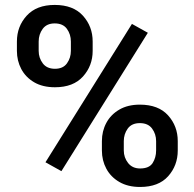

<svg xmlns="http://www.w3.org/2000/svg" viewBox="-20 -741 778 771"><path d="M47.9 -536.6V-574.2Q47.9 -634.8 87.2 -678Q126.5 -721.2 199.7 -721.2Q273.9 -721.2 313 -678Q352.1 -634.8 352.1 -574.2V-536.6Q352.1 -477.1 313.2 -433.8Q274.4 -390.6 200.7 -390.6Q151.4 -390.6 117.2 -410.6Q83 -430.7 65.4 -463.9Q47.9 -497.1 47.9 -536.6ZM135.3 -574.2V-536.6Q135.3 -508.8 151.6 -486.8Q168 -464.8 200.7 -464.8Q233.4 -464.8 249 -486.8Q264.6 -508.8 264.6 -536.6V-574.2Q264.6 -603 248.8 -625Q232.9 -647 199.7 -647Q167.5 -647 151.4 -625Q135.3 -603 135.3 -574.2ZM573.7 -609.4 226.6 -53.7 162.6 -89.4 509.8 -645ZM389.2 -136.7V-174.3Q389.2 -214.4 407 -247.6Q424.8 -280.8 459 -300.8Q493.2 -320.8 541.5 -320.8Q616.2 -320.8 655 -277.6Q693.8 -234.4 693.8 -174.3V-136.7Q693.8 -76.7 655.3 -33.4Q616.7 9.8 542.5 9.8Q493.7 9.8 459.2 -10.3Q424.8 -30.3 407 -63.5Q389.2 -96.7 389.2 -136.7ZM477.1 -174.3V-136.7Q477.1 -108.4 494.4 -86.4Q511.7 -64.5 542.5 -64.5Q579.1 -64.5 593 -86.4Q606.9 -108.4 606.9 -136.7V-174.3Q606.9 -202.6 590.8 -224.6Q574.7 -246.6 541.5 -246.6Q508.8 -246.6 492.9 -224.6Q477.1 -202.6 477.1 -174.3Z"/></svg>

Font: Vazirmatn RD SemiBold
Style: Regular
Weight: 600
Designer: Saber Rastikerdar
Foundry: Saber Rastikerdar
Version: Version 32.102